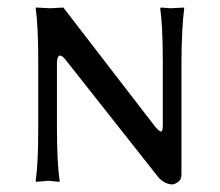

<svg xmlns="http://www.w3.org/2000/svg" viewBox="-20 -482 586 512"><path d="M82 -316.9Q82 -412.1 75.2 -460L76.2 -461.9Q78.1 -461.9 113.8 -460Q113.8 -460 148.9 -461.9L393.1 -145Q408.7 -126 412.1 -133.3Q414.1 -138.2 414.1 -147V-316.9Q414.1 -412.1 407.2 -460L409.2 -461.9Q411.1 -461.9 435.1 -460L471.2 -461.9V-460Q464.4 -405.8 463.9 -316.9V-15.1Q463.9 1 445.8 8.3Q441.9 9.8 438 9.8Q417.5 8.3 401.9 -9.8L152.8 -325.2Q132.8 -347.2 131.8 -313V-143.1Q131.8 -47.9 139.2 0L138.2 2.9Q136.2 2.9 108.9 0L76.2 2.9L75.2 0Q82 -45.4 82 -143.1Z"/></svg>

Font: Linux Biolinum Capitals O
Style: Small Caps
Weight: 400
Designer: Philipp H. Poll
Foundry: Philipp H. Poll
Version: Version 1.0.4